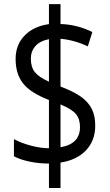

<svg xmlns="http://www.w3.org/2000/svg" viewBox="-20 -810 542 948"><path d="M450.2 -189.9Q450.2 -116.2 405 -68.1Q359.9 -20 278.8 -7.3V118.2H221.7V-2.4Q171.9 -2.4 125.2 -12.2Q78.6 -22 48.8 -38.6V-123Q85.9 -103 134 -90.6Q182.1 -78.1 221.7 -78.1V-316.4Q130.4 -351.6 93.8 -398.4Q57.1 -445.3 57.1 -518.6Q57.1 -589.8 102.3 -635.3Q147.5 -680.7 221.7 -690.9V-789.6H278.8V-691.4Q360.4 -689 436 -651.9L413.6 -581.1Q347.2 -612.3 278.8 -618.7V-382.8Q348.6 -356 383.1 -330.1Q417.5 -304.2 433.8 -271Q450.2 -237.8 450.2 -189.9ZM375 -183.1Q375 -221.7 355.5 -246.1Q335.9 -270.5 278.8 -294.4V-83Q375 -99.1 375 -183.1ZM132.3 -520Q132.3 -478.5 152.3 -453.6Q172.4 -428.7 221.7 -406.7V-616.7Q177.2 -607.9 154.8 -582.5Q132.3 -557.1 132.3 -520Z"/></svg>

Font: XL-Viking
Style: Regular
Weight: 400
Foundry: Ascender Corporation
Version: Version 1.10 March 23, 2015